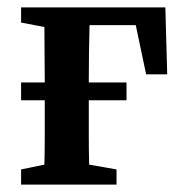

<svg xmlns="http://www.w3.org/2000/svg" viewBox="-20 -499 493 519"><path d="M37 -438V-479H427L432 -298H375L347 -431H222Q221 -396 220.5 -353.5Q220 -311 220 -276H322V-228H220V-210Q220 -177 220 -134.5Q220 -92 221 -54L295 -41V0H37V-41L100 -54Q101 -91 101 -134Q101 -177 101 -210V-228H37V-276H101Q101 -309 100.5 -350Q100 -391 100 -426Z"/></svg>

Font: Source Serif 4 Semibold
Style: Regular
Weight: 600
Designer: Frank Grießhammer
Foundry: Adobe
Version: Version 4.005;hotconv 1.1.0;makeotfexe 2.6.0